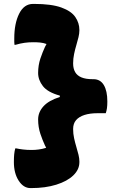

<svg xmlns="http://www.w3.org/2000/svg" viewBox="-20 -790 640 982"><path d="M175 -417Q175 -437 178 -455.5Q181 -474 186.5 -490.5Q192 -507 198 -522Q204 -537 210 -550Q212 -554 214 -557.5Q216 -561 218 -565Q201 -571 185 -572.5Q169 -574 150 -574Q126 -574 105 -571Q84 -568 60 -561H54Q53 -567 53 -576Q53 -585 53 -594Q53 -670 78 -720Q103 -770 149 -770H154Q243 -770 294 -751.5Q345 -733 365.5 -702.5Q386 -672 386 -637V-634Q386 -619 381.5 -600Q377 -581 370.5 -559.5Q364 -538 359 -514Q354 -490 354 -466Q354 -439 364.5 -421Q375 -403 397 -394Q419 -385 453 -385H458Q493 -385 511 -355Q529 -325 529 -271Q529 -250 527 -236.5Q525 -223 521 -211H479Q440 -211 412 -202Q384 -193 369 -175.5Q354 -158 354 -130Q354 -106 359 -83Q364 -60 370.5 -38.5Q377 -17 381.5 1.5Q386 20 386 35V40Q386 77 355 107Q324 137 268 154.5Q212 172 139 172H136Q100 172 75.5 134Q51 96 51 39Q51 16 52.5 0Q54 -16 58 -31H64Q77 -28 97 -25.5Q117 -23 142 -23Q160 -23 178.5 -25.5Q197 -28 216 -34Q215 -36 213.5 -39.5Q212 -43 210 -46Q204 -59 198 -74Q192 -89 186.5 -105.5Q181 -122 178 -140.5Q175 -159 175 -179Q175 -216 202 -246Q229 -276 286 -294V-301Q224 -318 199.5 -349.5Q175 -381 175 -417Z"/></svg>

Font: Recursive Monospace Casual Black
Style: Regular
Weight: 900
Version: Version 1.047